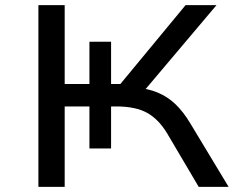

<svg xmlns="http://www.w3.org/2000/svg" viewBox="-20 -725 924 745"><path d="M129 0V-705H231V-399H327V-563H411V-399H447L700 -705H820L532 -364L501 -386Q553 -382 591.5 -366Q630 -350 660.5 -321Q691 -292 718 -247L867 0H751L630 -205Q597 -261 552 -286.5Q507 -312 431 -312H395L411 -324V-149H327V-312H231V0Z"/></svg>

Font: Nunito Sans 7pt Expanded
Style: Regular
Weight: 400
Width: 7
Designer: Vernon Adams
Foundry: Vernon Adams
Version: Version 3.101;gftools[0.9.27]